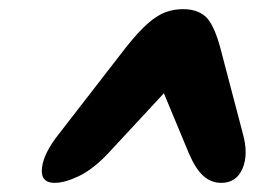

<svg xmlns="http://www.w3.org/2000/svg" viewBox="-20 -740 557 420"><path d="M511 -448.5Q524 -402.5 510.5 -371.2Q497 -340 464 -340Q442 -340 425 -355Q408 -370 393 -405L338.5 -536L217 -405Q184 -370 153 -355Q122 -340 99.5 -340Q68 -340 71.8 -372.8Q75.5 -405.5 110 -448.5L256 -637Q283.5 -671.5 304 -689.2Q324.5 -707 342.5 -713.5Q360.5 -720 380.5 -720Q410.5 -720 428.8 -704.5Q447 -689 461.5 -637Z"/></svg>

Font: Fraunces 72pt S100 Black
Style: Italic
Weight: 900
Italic angle: -16°
Version: Version 1.000; ttfautohint (v1.8.3)